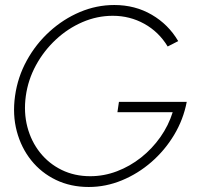

<svg xmlns="http://www.w3.org/2000/svg" viewBox="-20 -733 808 766"><path d="M334 13Q262 13 203.2 -15.2Q144.5 -43.5 104.5 -93.5Q64.5 -143.5 47 -209.2Q29.5 -275 40 -350Q50.5 -425.5 86.8 -491.5Q123 -557.5 177.8 -607.2Q232.5 -657 298.8 -685Q365 -713 436 -713Q519 -713 585.5 -674.2Q652 -635.5 691 -569L649 -547.5Q613.5 -606 555.8 -638Q498 -670 430 -670Q367.5 -670 309 -644.8Q250.5 -619.5 202.8 -575Q155 -530.5 123.5 -472.8Q92 -415 83 -350Q74 -284.5 89.2 -226.5Q104.5 -168.5 139.8 -124.2Q175 -80 226.2 -55Q277.5 -30 340 -30Q395 -30 446.8 -49.8Q498.5 -69.5 542.8 -104.5Q587 -139.5 619.8 -186Q652.5 -232.5 669 -285.5H448.5L454.5 -326.5H725Q711.5 -256 674.5 -194.5Q637.5 -133 584 -86.5Q530.5 -40 466.2 -13.5Q402 13 334 13Z"/></svg>

Font: Urbanist ExtraLight
Style: Italic
Weight: 250
Version: Version 1.303